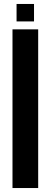

<svg xmlns="http://www.w3.org/2000/svg" viewBox="-20 -948 256 968"><path d="M43 0V-800H172.5V0ZM63.5 -840V-928H151.5V-840Z"/></svg>

Font: Big Shoulders Display Thin ExtraBold
Style: Regular
Weight: 800
Version: Version 2.002